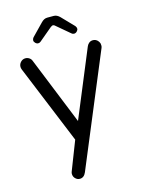

<svg xmlns="http://www.w3.org/2000/svg" viewBox="-133 -760 790 1060"><g transform="rotate(-15 262.0 -230.0)"><path d="M188.5 223.6Q212.4 223.6 224.1 196.3L490.7 -443.8Q493.2 -449.7 493.2 -456.5Q493.2 -463.4 492.2 -468.3Q489.3 -478 481.4 -486.3Q470.2 -497.1 455.1 -497.1Q439.9 -497.1 430.2 -486.8Q423.8 -481 419.4 -470.7L260.7 -87.4L105 -473.1Q101.1 -483.9 91.1 -490.5Q81.1 -497.1 69.3 -497.1Q53.7 -497.1 42.5 -485.4Q31.2 -473.6 31.2 -458Q31.2 -450.7 34.7 -441.9L219.2 7.8L154.8 173.3Q152.3 180.2 152.3 184.8Q152.3 189.5 152.8 192.4Q153.3 195.3 154.1 198Q154.8 200.7 156.2 203.1Q158.7 208.5 164.1 213.4Q174.3 223.6 188.5 223.6ZM174.3 -564 250.5 -627.9Q259.8 -633.8 262.2 -633.8Q262.7 -633.8 262.7 -633.8Q269.5 -633.8 274.4 -628.9L275.4 -627.9L351.1 -564Q356.9 -558.6 365.2 -558.6Q374 -558.6 381.3 -565.9Q388.7 -573.2 388.7 -581.3Q388.7 -589.4 382.3 -597.2Q315.4 -666.5 314.9 -667Q298.8 -682.6 281.2 -682.6H244.1Q225.6 -682.6 209 -665L143.1 -597.2Q136.7 -589.4 136.7 -581.1Q136.7 -573.2 144 -565.9Q151.4 -558.6 159.9 -558.6Q168.5 -558.6 174.3 -564Z"/></g></svg>

Font: YuPearl-Light
Style: Light
Weight: 300
Designer: Max Yao
Foundry: Max-Everyday
Version: Version 1.011; ttfautohint (v1.8.3)